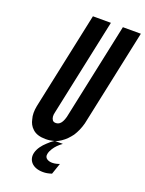

<svg xmlns="http://www.w3.org/2000/svg" viewBox="-169 -815 821 1084"><g transform="rotate(20 241.5 -273.5)"><path d="M282 0C261 15 245 31 233 50C226 61 221 72 219 83C216 98 221 106 229 112C237 118 249 121 261 121C278 121 292 117 305 112L282 179C259 186 247 188 230 188C165 188 135 148 146 103C153 75 173 50 194 31C205 20 217 10 232 1C217 5 200 8 181 8C146 8 120 0 102 -17C85 -32 76 -51 72 -71C65 -94 65 -120 71 -151L195 -735H303L179 -151C174 -132 176 -116 184 -105C188 -100 194 -97 203 -97C222 -97 234 -109 241 -124C244 -130 248 -139 251 -151L375 -735H483L359 -151C351 -121 339 -94 324 -71C309 -51 292 -32 269 -17C259 -10 248 -4 235 0Z"/></g></svg>

Font: League Gothic Italic
Style: Regular
Weight: 400
Designer: Tyler Finck
Foundry: The League of Moveable Type
Version: Version 1.001;PS 001.001;hotconv 1.0.56;makeotf.lib2.0.21325